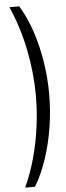

<svg xmlns="http://www.w3.org/2000/svg" viewBox="-65 -830 367 1060"><g transform="rotate(-5 118.5 -300.0)"><path d="M84.7 200H30Q64.2 126.2 87.2 42.4Q110.1 -41.4 121.7 -128.5Q133.2 -215.7 133.2 -300Q133.2 -426.5 107.2 -555.6Q81.2 -684.7 30 -800H84.7Q126.2 -731.5 153.2 -648.5Q180.3 -565.6 193.7 -476.9Q207.2 -388.2 207.2 -302.2Q207.2 -210.7 192.8 -120.1Q178.4 -29.5 151.1 52.4Q123.8 134.4 84.7 200Z"/></g></svg>

Font: Big Shoulders Stencil Display SC Thin
Style: Regular
Weight: 100
Designer: Patric King
Foundry: XO Type Co
Version: Version 2.001